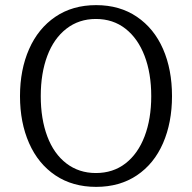

<svg xmlns="http://www.w3.org/2000/svg" viewBox="-20 -717 749 749"><path d="M58 -342Q58 -445 93.5 -525.5Q129 -606 196 -651.5Q263 -697 355 -697Q447 -697 514 -651.5Q581 -606 616 -526Q651 -446 651 -342Q651 -239 616 -158.5Q581 -78 514 -33Q447 12 355 12Q263 12 196 -33Q129 -78 93.5 -158.5Q58 -239 58 -342ZM570 -342Q570 -431 544 -499Q518 -567 469.5 -605Q421 -643 354 -643Q288 -643 239 -605Q190 -567 164.5 -499Q139 -431 139 -342Q139 -253 164.5 -185Q190 -117 239 -79.5Q288 -42 354 -42Q421 -42 469.5 -79.5Q518 -117 544 -185Q570 -253 570 -342Z"/></svg>

Font: Maitree
Style: Regular
Weight: 400
Designer: CadsonDemak Team
Foundry: CadsonDemak
Version: Version 1.001